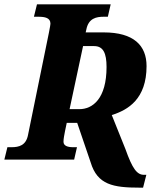

<svg xmlns="http://www.w3.org/2000/svg" viewBox="-37 -734 732 883"><path d="M605 129H621L636 70H625C593 70 572 42 540 -48L477 -205C552 -228 637 -279 637 -430C637 -525 578 -585 440 -585H357L360 -598C370 -650 406 -657 440 -657H459L472 -714H133L119 -657H139C170 -657 195 -652 195 -625C195 -619 193 -612 188 -584L92 -114C83 -65 50 -57 16 -57H-3L-17 0H304L317 -57H299C275 -57 255 -63 255 -82C255 -97 259 -114 262 -131L270 -169H318L380 13C411 116 484 129 605 129ZM283 -232 345 -522H396C438 -522 453 -489 453 -426C453 -280 389 -232 328 -232Z"/></svg>

Font: Noto Serif SemiCondensed Extra
Style: Italic
Weight: 800
Width: 4
Italic angle: -12°
Designer: Monotype Design Team
Foundry: Monotype Imaging Inc.
Version: Version 1.901